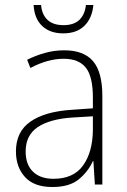

<svg xmlns="http://www.w3.org/2000/svg" viewBox="-20 -834 508 771"><path d="M238 -632Q316 -632 353.5 -588.5Q391 -545 391 -448V-93H361L355 -187H353Q334 -145 296.5 -114Q259 -83 190 -83Q117 -83 80.5 -123Q44 -163 44 -226Q44 -305 102 -345.5Q160 -386 267 -393L353 -399V-442Q353 -527 324.5 -562.5Q296 -598 236 -598Q204 -598 171 -589Q138 -580 102 -561L89 -594Q123 -611 160.5 -621.5Q198 -632 238 -632ZM270 -362Q180 -356 131.5 -323.5Q83 -291 83 -226Q83 -173 112.5 -144.5Q142 -116 195 -116Q275 -116 313.5 -169.5Q352 -223 353 -312V-367ZM355 -814Q350 -761 319 -730.5Q288 -700 234 -700Q181 -700 149.5 -729.5Q118 -759 115 -814H145Q148 -776 170.5 -754.5Q193 -733 235 -733Q277 -733 299 -754.5Q321 -776 325 -814Z"/></svg>

Font: Noto Sans Telugu UI SemiCondensed ExtraLight
Style: Regular
Weight: 200
Width: 4
Designer: Jelle Bosma - Monotype Design Team
Foundry: Monotype Imaging Inc.
Version: Version 2.005; ttfautohint (v1.8.4.7-5d5b)